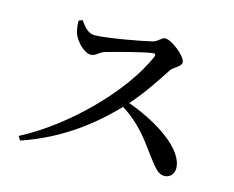

<svg xmlns="http://www.w3.org/2000/svg" viewBox="-97 -842 1195 979"><g transform="rotate(15 500.0 -352.5)"><path d="M211 -673C211 -646 215 -622 221 -605C233 -573 277 -521 315 -521C342 -521 350 -543 382 -553C434 -568 567 -604 620 -611C631 -612 637 -609 632 -595C546 -395 304 -148 68 -26L81 -5C302 -79 452 -211 544 -307C636 -249 686 -182 740 -107C782 -52 803 -21 837 -21C869 -21 887 -47 887 -73C887 -173 732 -275 569 -334C637 -409 693 -499 727 -550C739 -568 779 -581 779 -605C779 -633 699 -700 662 -700C644 -700 629 -675 606 -669C555 -656 370 -622 307 -622C273 -622 250 -654 230 -681Z"/></g></svg>

Font: Noto Serif SC SemiBold
Style: Regular
Weight: 600
Designer: Ryoko NISHIZUKA 西塚涼子 (kana & ideographs); Frank Grießhammer (Latin, Greek & Cyrillic); Wenlong ZHANG 张文龙 (bopomofo); San
Foundry: Adobe
Version: Version 2.001;hotconv 1.1.0;makeotfexe 2.6.0